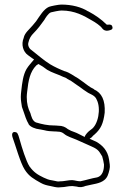

<svg xmlns="http://www.w3.org/2000/svg" viewBox="-20 -645 547 840"><path d="M35 -44C48 -9 69 68 88 97C107 127 128 138 158 155C172 163 185 166 201 169L219 173C225 174 231 175 235 175C239 175 243 174 249 174C265 174 275 169 296 169H297C304 170 308 170 313 171H314C330 176 341 174 356 168H357C388 160 416 159 436 143C450 132 454 118 459 97C463 81 459 69 457 52C451 14 429 -9 401 -25L372 -38L382 -45C384 -48 388 -53 394 -57C421 -81 432 -104 438 -152C441 -206 425 -239 391 -254V-255C370 -265 360 -275 343 -287L322 -302C302 -313 287 -326 265 -333H264C243 -341 219 -352 199 -364C171 -381 144 -406 119 -425C111 -429 100 -444 104 -458C108 -477 116 -489 127 -500C144 -517 160 -538 174 -558C178 -565 191 -587 203 -591C210 -593 239 -599 249 -599C308 -599 347 -576 383 -555C396 -548 420 -532 427 -521C433 -513 442 -509 453 -511C467 -514 474 -516 472 -527C470 -536 464 -539 451 -537H448L446 -538C424 -560 397 -579 367 -595H366C336 -614 295 -625 248 -625C236 -625 201 -618 194 -615C171 -605 154 -575 138 -552L123 -534C108 -516 89 -502 84 -481V-480C71 -450 82 -418 102 -404C110 -399 120 -390 129 -385C117 -370 105 -358 96 -343C81 -317 77 -283 73 -247C72 -238 71 -230 71 -221C71 -203 74 -193 76 -177L82 -160C88 -142 96 -117 105 -103V-102C112 -90 134 -81 154 -79H155L175 -75C185 -72 204 -70 217 -70C221 -70 225 -70 234 -69C244 -69 253 -66 261 -59C274 -48 295 -42 314 -34L370 -9C387 -1 406 5 417 23L427 39C431 51 433 63 435 75V76C435 100 428 125 405 131C380 135 357 143 332 148H331C318 148 309 144 296 143C287 143 280 144 274 145L260 147C255 148 251 148 247 148C244 148 240 149 235 149C231 149 227 148 223 147L208 144C193 142 184 138 171 132C144 119 128 109 109 83C94 60 75 -2 67 -31C63 -42 60 -63 51 -66C34 -72 30 -59 35 -44ZM67 -35V-36ZM97 -221C97 -228 98 -237 99 -245C104 -292 111 -331 139 -359C140 -360 146 -363 148 -365C163 -357 173 -350 186 -340C207 -327 231 -321 256 -309L271 -303V-302C275 -300 280 -297 287 -293H288C307 -279 328 -266 346 -252L361 -242C371 -234 396 -229 403 -209C423 -171 410 -98 378 -78C364 -68 356 -59 349 -45L345 -49H344C331 -55 318 -63 306 -67C296 -70 285 -75 277 -80C266 -89 254 -95 235 -95H234C226 -96 221 -96 217 -96C188 -96 162 -102 139 -109H138C121 -116 117 -137 113 -150C103 -170 97 -191 97 -221ZM104 -458V-459ZM208 144ZM219 173ZM223 147ZM256 -308V-309ZM296 143ZM346 -252ZM378 -78ZM383 -555H384ZM438 -152V-153ZM453 -511Z"/></svg>

Font: Stray Cat
Style: Lt
Weight: 300
Version: Version 1.0